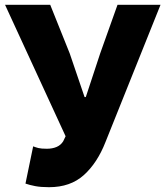

<svg xmlns="http://www.w3.org/2000/svg" viewBox="-20 -765 688 799"><path d="M184 14Q150 14 126.5 9.5Q103 5 86 -1L118 -156Q128 -152 139.5 -149Q151 -146 175 -146Q198 -146 215.5 -153.5Q233 -161 243 -177L253 -198L1 -745H189L270 -543L332 -361H337L397 -543L469 -745H648L419 -174Q385 -87 329 -36.5Q273 14 184 14Z"/></svg>

Font: Source Han Sans TC Heavy
Style: Regular
Weight: 900
Designer: Ryoko NISHIZUKA Ë•øÂ°öÊ∂ºÂ≠ê (kana, bopomofo & ideographs); Paul D. Hunt (Latin, Greek & Cyrillic); Sandoll Communicatio
Foundry: Adobe
Version: Version 2.004;hotconv 1.0.118;makeotfexe 2.5.65603